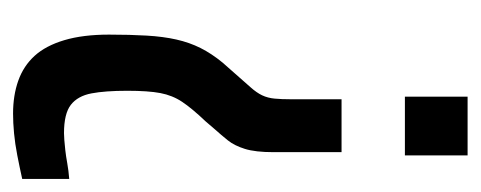

<svg xmlns="http://www.w3.org/2000/svg" viewBox="-241 -309 736 294"><g transform="rotate(90 127.0 -162.0)"><path d="M154 186Q126 186 103.5 178Q81 170 65.5 153Q50 136 41.5 107.5Q33 79 33 39Q33 7 34.5 -18.5Q36 -44 40.5 -64Q45 -84 53.5 -101Q62 -118 76 -135L91 -152Q105 -168 113.5 -177.5Q122 -187 126 -195.5Q130 -204 131 -214.5Q132 -225 132 -240V-317H213V-213Q213 -185 208 -169Q203 -153 195 -143Q187 -133 178 -123L166 -109Q146 -88 136 -73Q126 -58 122.5 -39.5Q119 -21 119 11Q119 45 123 66Q127 87 140.5 97.5Q154 108 184 108Q188 108 194.5 107.5Q201 107 210 106Q219 105 230 103Q241 101 254 100V172Q236 176 218 179.5Q200 183 184 184.5Q168 186 154 186ZM128 -414V-510H218V-414Z"/></g></svg>

Font: Saira UltraCondensed SemiBold
Style: Regular
Weight: 600
Width: 1
Designer: Hector Gatti with collaboration of the Omnibus-Type team
Foundry: Omnibus-Type
Version: Version 1.101